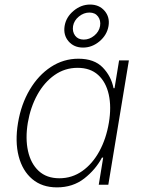

<svg xmlns="http://www.w3.org/2000/svg" viewBox="-20 -811 631 843"><path d="M230 11.7Q164.6 11.7 121.6 -24.7Q78.6 -61 62 -125Q45.4 -189 59.1 -271.5Q72.8 -353.5 110.6 -417.2Q148.4 -481 203.6 -517.1Q258.8 -553.2 324.2 -553.2Q394 -553.2 431.2 -514.6Q468.3 -476.1 478.5 -423.8H482.9L502.9 -545.9H545.9L455.6 0H413.6L433.1 -119.1H427.7Q399.9 -66.4 349.9 -27.3Q299.8 11.7 230 11.7ZM240.7 -28.3Q296.4 -28.3 341.3 -60.1Q386.2 -91.8 416.3 -147Q446.3 -202.1 458 -272Q469.7 -341.3 457.5 -396Q445.3 -450.7 410.9 -481.9Q376.5 -513.2 320.8 -513.2Q264.6 -513.2 219.5 -481.4Q174.3 -449.7 144 -395Q113.8 -340.3 102.1 -272Q90.8 -203.1 103 -147.9Q115.2 -92.8 149.9 -60.5Q184.6 -28.3 240.7 -28.3ZM344.7 -602.1Q304.7 -602.1 281 -629.6Q257.3 -657.2 263.7 -696.8Q270 -735.8 303 -763.4Q335.9 -791 375.5 -791Q415.5 -791 439.2 -763.4Q462.9 -735.8 456.5 -696.8Q449.7 -657.2 417 -629.6Q384.3 -602.1 344.7 -602.1ZM347.7 -637.2Q372.6 -637.2 393.8 -654.5Q415 -671.9 419.4 -696.8Q423.3 -721.2 410.4 -738.5Q397.5 -755.9 372.6 -755.9Q347.7 -755.9 326.4 -738.5Q305.2 -721.2 300.8 -696.8Q296.9 -671.9 309.8 -654.5Q322.8 -637.2 347.7 -637.2Z"/></svg>

Font: Inter Extra Light
Style: Italic
Weight: 200
Italic angle: -9.39999°
Designer: Rasmus Andersson
Foundry: rsms
Version: Version 4.000;git-3c8e0fc